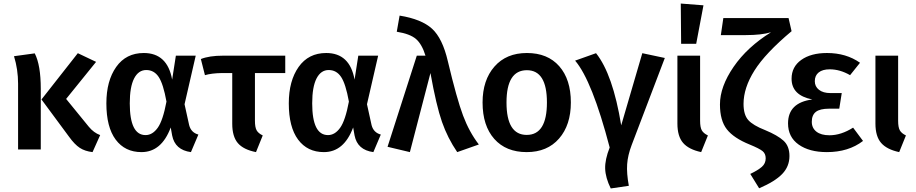

<svg xmlns="http://www.w3.org/2000/svg" viewBox="-20 -843 5168 1083"><path d="M522 -494 353 -285 481 -128Q509 -94 545 -81L502 15Q459 10 430 -9Q401 -28 370 -71L214 -282L419 -543ZM176 -542Q210 -476 210 -342V0H82V-371Q82 -451 59 -526Z M791 -544Q924 -544 951 -394L972 -529H1084L1021 -255L1047 -137Q1058 -95 1099 -84L1057 15Q967 3 951 -79L943 -124Q891 15 778 15Q685 15 632.5 -55.5Q580 -126 580 -260Q580 -387 635.5 -465.5Q691 -544 791 -544ZM712 -260Q712 -81 801 -81Q840 -81 869.5 -122Q899 -163 919 -270Q901 -370 875 -409Q849 -448 805 -448Q761 -448 736.5 -400.5Q712 -353 712 -260Z M1589 -431H1418V-162Q1418 -125 1427.5 -108Q1437 -91 1462 -79L1424 15Q1353 1 1321.5 -36Q1290 -73 1290 -145V-431H1232Q1173 -430 1136 -419L1113 -510Q1160 -529 1239 -529H1589Z M1820 -544Q1953 -544 1980 -394L2001 -529H2113L2050 -255L2076 -137Q2087 -95 2128 -84L2086 15Q1996 3 1980 -79L1972 -124Q1920 15 1807 15Q1714 15 1661.5 -55.5Q1609 -126 1609 -260Q1609 -387 1664.5 -465.5Q1720 -544 1820 -544ZM1741 -260Q1741 -81 1830 -81Q1869 -81 1898.5 -122Q1928 -163 1948 -270Q1930 -370 1904 -409Q1878 -448 1834 -448Q1790 -448 1765.5 -400.5Q1741 -353 1741 -260Z M2234 -755Q2358 -735 2417 -681Q2476 -627 2506 -498Q2557 -284 2592 -191Q2627 -98 2681 -28L2559 15Q2505 -64 2473 -155.5Q2441 -247 2408 -431L2292 15L2166 -15L2331 -529H2380Q2360 -594 2326.5 -623Q2293 -652 2218 -664Z M2952 -544Q3069 -544 3134.5 -469.5Q3200 -395 3200 -265Q3200 -138 3133.5 -61.5Q3067 15 2951 15Q2834 15 2768 -59.5Q2702 -134 2702 -265Q2702 -391 2769 -467.5Q2836 -544 2952 -544ZM2952 -447Q2837 -447 2837 -265Q2837 -82 2951 -82Q3065 -82 3065 -265Q3065 -447 2952 -447Z M3342 -543Q3437 -424 3484 -136L3603 -543L3730 -516L3543 -25Q3521 33 3517.5 83.5Q3514 134 3527 205L3425 220Q3395 159 3393.5 108Q3392 57 3419 -11Q3320 -389 3224 -501Z M3820 -823 3948 -813 3907 -596H3822ZM3929 -529V-162Q3929 -125 3938.5 -108Q3948 -91 3973 -79L3935 15Q3865 0 3833 -37Q3801 -74 3801 -146V-529Z M4428 -741 4445 -667Q4297 -543 4235.5 -445Q4174 -347 4174 -257Q4174 -196 4200.5 -166Q4227 -136 4296 -109Q4366 -80 4399.5 -49.5Q4433 -19 4433 37Q4433 96 4392 138.5Q4351 181 4262 219L4212 138Q4256 117 4277.5 98Q4299 79 4299 50Q4299 24 4281.5 9.5Q4264 -5 4208 -28Q4119 -64 4080 -113.5Q4041 -163 4041 -254Q4041 -354 4118 -466Q4195 -578 4329 -661Q4275 -645 4187 -645H4046L4060 -741Z M4645 -544Q4753 -544 4831 -489L4775 -419Q4718 -452 4660 -452Q4620 -452 4598 -434.5Q4576 -417 4576 -385Q4576 -355 4599.5 -336.5Q4623 -318 4664 -318H4728L4714 -230H4657Q4605 -230 4582 -212Q4559 -194 4559 -156Q4559 -121 4585 -100.5Q4611 -80 4659 -80Q4724 -80 4792 -123L4848 -48Q4766 15 4644 15Q4545 15 4485 -27.5Q4425 -70 4425 -147Q4425 -264 4562 -282Q4445 -305 4445 -399Q4445 -466 4499.5 -505Q4554 -544 4645 -544Z M5046 -529V-162Q5046 -125 5055.5 -108Q5065 -91 5090 -79L5052 15Q4982 0 4950 -37Q4918 -74 4918 -146V-529Z"/></svg>

Font: FiraGO Medium
Style: Regular
Weight: 500
Designer: bBox Type
Foundry: bBox Type GmbH
Version: Version 1.001;PS 001.001;hotconv 1.0.88;makeotf.lib2.5.64775